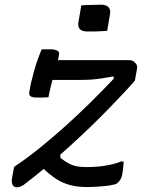

<svg xmlns="http://www.w3.org/2000/svg" viewBox="-20 -788 640 817"><path d="M165 -532H529Q541 -532 549 -526.5Q557 -521 561 -513Q565 -505 563 -496L554 -445Q536 -424 507.5 -393.5Q479 -363 442 -325Q405 -287 361.5 -245Q318 -203 271 -160.5Q224 -118 175.5 -77Q127 -36 79 0Q72 4 65.5 6.5Q59 9 52 9Q44 9 38.5 4.5Q33 0 31 -9Q29 -18 31 -29L40 -78Q94 -114 148 -157.5Q202 -201 255.5 -249Q309 -297 361.5 -348.5Q414 -400 464 -453L463 -463Q436 -458 413.5 -454.5Q391 -451 369.5 -449.5Q348 -448 323 -448H179Q164 -448 159 -458.5Q154 -469 157 -486Q159 -498 161 -509Q163 -520 165 -532ZM236 -148 237 -116Q258 -100 274.5 -91.5Q291 -83 308.5 -80Q326 -77 349 -77Q375 -77 401 -79.5Q427 -82 451.5 -87.5Q476 -93 496 -101H506Q506 -97 505.5 -89.5Q505 -82 504 -74Q503 -66 502 -58.5Q501 -51 500 -45Q498 -33 492 -23.5Q486 -14 477 -7Q474 -5 464.5 -2.5Q455 0 441.5 2Q428 4 412 5Q396 6 381 7Q366 8 352 8Q311 8 278.5 -0.5Q246 -9 217 -28Q188 -47 157 -78ZM157 -578H198Q213 -578 223.5 -572.5Q234 -567 231 -555Q229 -539 223 -519Q217 -499 210.5 -475.5Q204 -452 197.5 -426Q191 -400 186 -374Q174 -373 160.5 -373Q147 -373 134 -373Q117 -373 109.5 -379Q102 -385 105 -398Q108 -418 113.5 -441.5Q119 -465 126 -489.5Q133 -514 141 -536.5Q149 -559 157 -578ZM326 -765Q336 -766 346.5 -766.5Q357 -767 368 -767Q379 -767 390 -767.5Q401 -768 411 -768Q432 -768 442 -757Q452 -746 448 -727L436 -657Q426 -656 415.5 -655.5Q405 -655 394 -654.5Q383 -654 372.5 -654Q362 -654 351 -654Q329 -654 319.5 -664.5Q310 -675 314 -696Z"/></svg>

Font: Rec Mono Semicasual
Style: Italic
Weight: 400
Italic angle: -10°
Version: Version 1.085; ttfautohint (v1.8.4.7-5d5b)